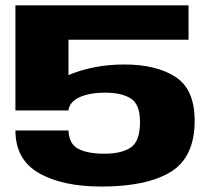

<svg xmlns="http://www.w3.org/2000/svg" viewBox="-20 -695 808 722"><path d="M119.5 -285Q133.5 -367.5 231.2 -410Q329 -452.5 447.5 -452.5Q568 -452.5 640 -405.8Q712 -359 712 -241Q712 -104 622.2 -48.8Q532.5 6.5 361.5 6.5Q214.5 6.5 126.2 -44.2Q38 -95 38 -204.5H237.5Q239.5 -153 274.8 -135Q310 -117 373 -117Q436.5 -117 471.5 -140.2Q506.5 -163.5 506.5 -236Q506.5 -303 471.8 -324.8Q437 -346.5 376.5 -346.5Q315.5 -346.5 278.2 -329Q241 -311.5 237.5 -279.5L119.5 -285ZM38 -675H689V-545.5H237.5V-279.5H38Z"/></svg>

Font: Anybody Wide
Style: Bold
Weight: 700
Width: 7
Designer: Tyler Finck
Foundry: Etcetera Type Company
Version: Version 1.000; ttfautohint (v1.8)